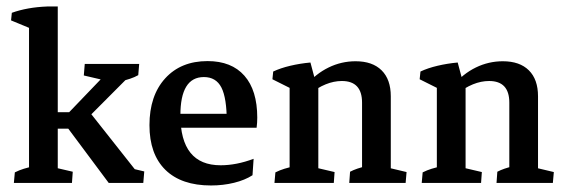

<svg xmlns="http://www.w3.org/2000/svg" viewBox="-20 -566 1752 594"><path d="M69.8 -2.9V-514.6H158.7V-2.9ZM113.3 -168V-218.8H210.4V-168ZM316.4 0 182.1 -180.2V-206.5L311 -340.8L299.8 -318.4L239.3 -332.5L242.2 -368.2H410.6L407.7 -333.5Q396.5 -327.1 382.6 -322.5Q368.7 -317.9 354.5 -314.5L388.2 -338.4L246.1 -195.8L251.5 -226.6L404.3 -33.2L366.7 -49.8L426.3 -35.6L423.3 0ZM22.9 0 25.9 -32.7Q39.6 -39.6 53.7 -43.9Q67.9 -48.3 82 -51.8L69.8 -12.2V-82H158.7V-12.2L148.4 -47.9L205.1 -34.7L202.6 0ZM69.8 -437.5V-498.5L80.1 -475.6L14.2 -502.9L16.6 -526.4Q64.5 -543.5 125.5 -545.9H158.7V-461.9Z M632.8 7.8Q541 7.8 491.7 -40.5Q442.4 -88.9 442.4 -178.7Q442.4 -270 491 -323.5Q539.6 -377 622.1 -377Q696.3 -377 736.1 -331.8Q775.9 -286.6 775.9 -202.1Q775.9 -194.8 775.4 -186.3Q774.9 -177.7 773.9 -170.9L681.6 -189Q681.6 -262.7 665 -295.2Q648.4 -327.6 610.8 -327.6Q538.1 -327.6 538.1 -209.5Q538.1 -54.7 662.6 -54.7Q711.4 -54.7 764.6 -74.7L761.2 -23.9Q737.8 -8.8 704.1 -0.5Q670.4 7.8 632.8 7.8ZM480.5 -170.9V-213.9H766.1L773.9 -170.9Z M1100.1 -2.9V-248.5Q1100.1 -315.4 1037.6 -315.4Q988.3 -315.4 936.5 -274.4L926.8 -301.8Q957 -337.9 996.6 -357.2Q1036.1 -376.5 1080.1 -376.5Q1132.3 -376.5 1160.6 -348.4Q1189 -320.3 1189 -268.1V-2.9ZM876 -2.9V-330.1L964.8 -309.6V-2.9ZM829.1 0 832 -32.7Q845.7 -39.6 859.9 -43.9Q874 -48.3 888.2 -51.8L876 -12.2V-82H964.8V-12.2L954.6 -47.9L1015.1 -33.7L1012.7 0ZM1060.5 0 1063 -34.7Q1073.2 -40 1085.4 -44.2Q1097.7 -48.3 1111.8 -51.8L1100.1 -12.2V-82H1189V-12.2L1178.2 -47.9L1237.8 -33.7L1234.9 0ZM876 -249.5V-312L890.1 -287.1L822.8 -320.8L825.2 -344.7Q848.1 -355.5 877.9 -362.5Q907.7 -369.6 940.4 -372.6L961.9 -292Z M1555.7 -2.9V-248.5Q1555.7 -315.4 1493.2 -315.4Q1443.8 -315.4 1392.1 -274.4L1382.3 -301.8Q1412.6 -337.9 1452.1 -357.2Q1491.7 -376.5 1535.6 -376.5Q1587.9 -376.5 1616.2 -348.4Q1644.5 -320.3 1644.5 -268.1V-2.9ZM1331.5 -2.9V-330.1L1420.4 -309.6V-2.9ZM1284.7 0 1287.6 -32.7Q1301.3 -39.6 1315.4 -43.9Q1329.6 -48.3 1343.8 -51.8L1331.5 -12.2V-82H1420.4V-12.2L1410.2 -47.9L1470.7 -33.7L1468.3 0ZM1516.1 0 1518.6 -34.7Q1528.8 -40 1541 -44.2Q1553.2 -48.3 1567.4 -51.8L1555.7 -12.2V-82H1644.5V-12.2L1633.8 -47.9L1693.4 -33.7L1690.4 0ZM1331.5 -249.5V-312L1345.7 -287.1L1278.3 -320.8L1280.8 -344.7Q1303.7 -355.5 1333.5 -362.5Q1363.3 -369.6 1396 -372.6L1417.5 -292Z"/></svg>

Font: Markazi Text Medium
Style: Regular
Weight: 500
Designer: Borna Izadpanah (Arabic designer), Fiona Ross (Arabic design director) and Florian Runge (Latin designer)
Foundry: Borna Izadpanah and Florian Runge
Version: Version 1.001